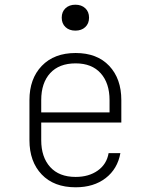

<svg xmlns="http://www.w3.org/2000/svg" viewBox="-20 -785 640 815"><path d="M301 10Q209 10 157 -44.5Q105 -99 105 -190V-360Q105 -451 157.5 -505.5Q210 -560 301 -560Q392 -560 443.5 -505.5Q495 -451 495 -360V-265H155V-190Q155 -118 193 -76Q231 -34 301 -34Q357 -34 395 -61Q433 -88 441 -135H491Q479 -68 428.5 -29Q378 10 301 10ZM155 -308H445V-360Q445 -432 407.5 -474Q370 -516 301 -516Q231 -516 193 -474.5Q155 -433 155 -360ZM300 -655Q274 -655 258 -670Q242 -685 242 -710Q242 -735 258 -750Q274 -765 300 -765Q326 -765 342 -750Q358 -735 358 -710Q358 -685 342 -670Q326 -655 300 -655Z"/></svg>

Font: JetBrains Mono NL Thin
Style: Regular
Weight: 100
Monospace: yes
Designer: Philipp Nurullin, Konstantin Bulenkov
Foundry: JetBrains
Version: Version 2.305; ttfautohint (v1.8.4.7-5d5b)